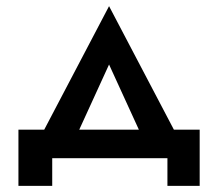

<svg xmlns="http://www.w3.org/2000/svg" viewBox="-20 -515 715 625"><path d="M525 0H150V90H40V-93H124L335 -495L546 -93H630V90H525ZM335 -305 238 -93H432Z"/></svg>

Font: Jost* Medium
Style: Regular
Weight: 500
Version: Version 3.7